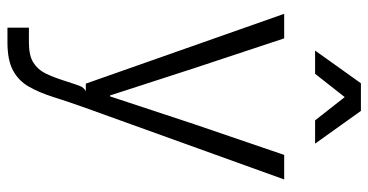

<svg xmlns="http://www.w3.org/2000/svg" viewBox="-262 -534 1012 528"><g transform="rotate(90 244.0 -270.0)"><path d="M56 215.5V156.5H96.5Q133 156.5 152.2 144.2Q171.5 132 181.8 111Q192 90 200.5 63.5Q211 31 215.8 18Q220.5 5 231 0H210L18 -545.5H85.5L167.5 -298L242.5 -66.5H245L321.5 -298L406 -545.5H473.5L277 0Q259.5 49 247 88.8Q234.5 128.5 218.2 156.8Q202 185 173.8 200.2Q145.5 215.5 96.5 215.5ZM119 -630.5 209 -756.5H285L375 -630.5H311L247 -712L183 -630.5Z"/></g></svg>

Font: Spline Sans Light
Style: Regular
Weight: 300
Designer: Eben Sorkin, Mirko Velimirovic
Foundry: Sorkin Type
Version: Version 1.000; ttfautohint (v1.8.3)